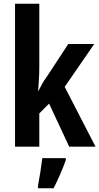

<svg xmlns="http://www.w3.org/2000/svg" viewBox="-20 -780 528 1021"><path d="M189 -426V-760H60V0H189V-177L241 -229L348 0H488L324 -318L481 -546H343L227 -369C209 -345 203 -331 184 -296H183C186 -343 189 -375 189 -426ZM330 71V61H205C200 104 189 173 182 208V221H265C289 174 313 120 330 71Z"/></svg>

Font: Noto Sans Gurmukhi ExtraCondensed
Style: Bold
Weight: 700
Width: 2
Designer: Jelle Bosma - Monotype Design Team
Foundry: Monotype Imaging Inc.
Version: Version 2.004